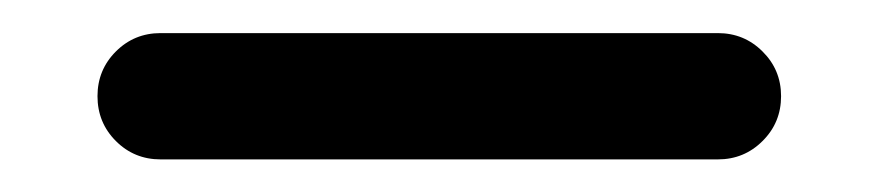

<svg xmlns="http://www.w3.org/2000/svg" viewBox="-20 -20 531 116"><path d="M451.9 38.1Q451.9 54.1 440.7 65.2Q429.6 76.3 413.7 76.3H77Q61.1 76.3 50 65.2Q38.9 54.1 38.9 38.1Q38.9 22.2 50 11.1Q61.1 0 77 0H413.7Q429.6 0 440.7 11.1Q451.9 22.2 451.9 38.1Z"/></svg>

Font: 26F Galaxy Hebrew
Style: Bold
Weight: 700
Designer: C₂₉H₂₅N₃O₅
Version: Version 1.000